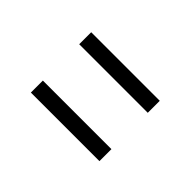

<svg xmlns="http://www.w3.org/2000/svg" viewBox="-58 -799 396 396"><g transform="rotate(-45 140.0 -601.0)"><path d="M226 -501H191V-701H226ZM85 -501H50V-701H85Z"/></g></svg>

Font: TitilliumText22L Th
Style: Thin
Weight: 100
Designer: Campivisivi
Foundry: Campivisivi
Version: 1.000